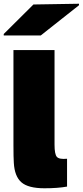

<svg xmlns="http://www.w3.org/2000/svg" viewBox="-22 -998 443 1028"><path d="M270 -223Q270 -172 282.5 -158Q295 -144 337 -148V1Q288 10 216 10Q129 10 92.5 -22Q56 -54 52 -126Q50 -154 50 -221V-730H270ZM-2 -808V-816L157 -974L401 -978V-970L196 -808Z"/></svg>

Font: Nacelle Black
Style: Regular
Weight: 900
Designer: Sora Sagano
Foundry: Sora Sagano
Version: Version 1.000;FEAKit 1.0